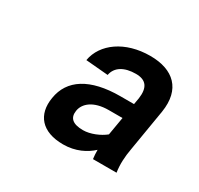

<svg xmlns="http://www.w3.org/2000/svg" viewBox="-93 -836 635 612"><g transform="rotate(30 224.5 -530.0)"><path d="M336.6 -586.6 332.4 -562.5H282.7C170.5 -562.5 108 -521.3 96.6 -448.9C85.2 -382.1 122.2 -338.1 200.3 -338.1C246.4 -338.1 281.2 -356.5 304.7 -378.2C304.7 -366.8 305.4 -355.5 306.8 -345.2H393.5C389.2 -373.6 390.6 -402 396.3 -433.2L421.9 -586.6C436.1 -676.1 386.4 -721.6 301.1 -721.6C208.8 -721.6 142 -673.3 130.7 -608L213.1 -600.9C218.8 -632.1 247.2 -649.1 289.8 -649.1C328.1 -649.1 342.3 -627.8 336.6 -586.6ZM183.2 -451.7C187.5 -480.1 215.9 -505.7 272.7 -505.7H322.8L311.4 -438.9C291.5 -422.6 259.2 -409.1 233 -409.1C193.2 -409.1 179 -424.7 183.2 -451.7Z"/></g></svg>

Font: Magic Ui Pro
Style: Italic
Weight: 400
Italic angle: -9.39999°
Designer: Stefan Endress, Andreas Faust
Version: Version 1.000;FEAKit 1.0